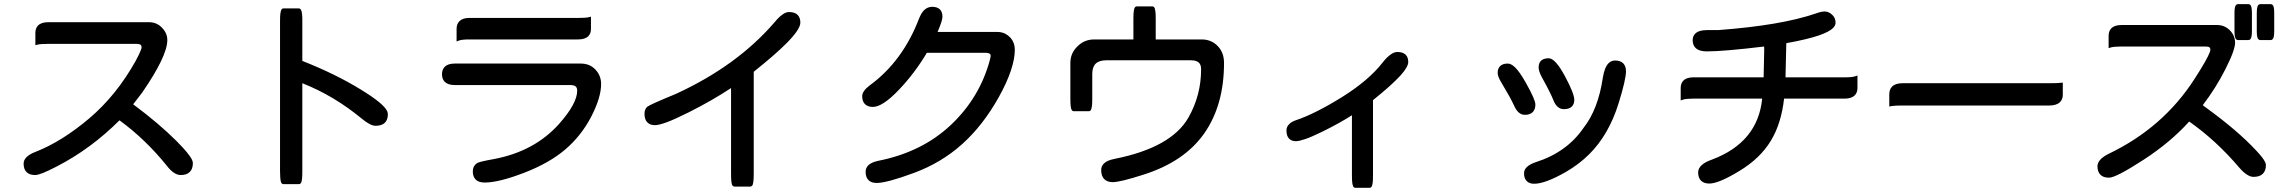

<svg xmlns="http://www.w3.org/2000/svg" viewBox="-20 -813 11040 925"><path d="M658.7 -596.2Q652.8 -601.6 637.7 -601.6H212.9Q175.8 -601.6 161.1 -598.1L150.4 -595.2V-654.3Q150.4 -677.2 163.6 -690.4Q179.2 -706.1 212.9 -706.1H697.3Q735.4 -706.1 760.7 -679.2Q786.1 -652.8 786.1 -620.1Q786.1 -543 665.5 -367.7L621.6 -310.5Q745.6 -218.3 829.6 -134.3Q892.6 -71.3 905.3 -42.5Q909.2 -33.7 909.2 -27.3Q909.2 0.5 894.3 15.4Q879.4 30.3 850.6 30.3Q817.9 30.3 783.2 -15.1Q680.2 -142.6 555.7 -233.4Q418.9 -96.7 254.9 -11.7Q210.4 11.2 185.8 20.8Q161.1 30.3 149.4 30.3Q122.1 30.3 107.9 16.1Q93.8 2 93.8 -24.4Q93.8 -59.6 151.4 -81.5Q277.8 -130.9 409.4 -242.2Q541 -353.5 633.8 -520Q644.5 -539.6 649.4 -550.3Q662.1 -577.1 662.1 -584.7Q662.1 -592.3 658.7 -596.2Z M1419.9 74.2H1345.7Q1341.3 74.2 1338.1 71.3Q1335 68.4 1333.5 63.7Q1332 59.1 1331.3 53.2Q1330.6 47.4 1330.1 41Q1329.1 28.8 1329.1 10.7V-708Q1329.1 -735.8 1330.6 -746.6Q1332 -757.3 1333.5 -761.7Q1336.4 -770 1342.3 -772Q1344.2 -772.5 1345.7 -772.5H1419.9Q1424.3 -772.5 1427.7 -769Q1435.5 -761.7 1436.5 -725.1Q1436.5 -717.3 1436.5 -708V-519.5Q1597.7 -456.1 1720.2 -380.4Q1829.6 -313.5 1845.7 -276.4Q1848.6 -269 1848.6 -261.7Q1848.6 -254.4 1847.2 -247.1Q1838.9 -207 1789.1 -207Q1764.6 -207 1723.1 -241.2Q1588.9 -352.1 1436.5 -412.1V10.7Q1436.5 38.1 1435.1 48.6Q1433.6 59.1 1432.6 62.5Q1430.7 68.4 1428.7 70.3Q1424.3 74.2 1419.9 74.2Z M2764.6 -726.6Q2801.8 -726.6 2816.4 -730L2827.1 -732.9V-673.8Q2827.1 -651.9 2814.5 -638.7Q2798.3 -623 2764.6 -623H2241.2Q2205.6 -623 2191.4 -617.7L2179.7 -613.3V-673.8Q2179.7 -697.3 2193.4 -710.9Q2209 -726.6 2241.2 -726.6ZM2122.6 -491.2Q2138.2 -506.8 2170.9 -506.8H2778.3Q2821.3 -506.8 2848.6 -477.8Q2876 -448.7 2876 -408.2Q2876 -342.8 2828.1 -250.5Q2780.3 -158.7 2703.4 -93Q2626.5 -27.3 2504.9 19.5Q2383.3 66.4 2314.5 66.4Q2286.1 66.4 2272 52.2Q2257.8 38.1 2257.8 12.7Q2257.8 -12.2 2275.9 -25.4Q2280.8 -29.8 2300.3 -34.7Q2319.8 -39.6 2360.8 -46.9Q2554.2 -83.5 2672.4 -214.8Q2760.7 -314 2760.7 -376Q2760.7 -389.2 2754.4 -395.5Q2746.6 -403.3 2727.5 -403.3H2170.9Q2138.2 -403.3 2122.6 -418.9Q2109.4 -432.1 2109.4 -455.1Q2109.4 -478 2122.6 -491.2Z M3781.2 -754.9Q3809.1 -754.9 3822.5 -741.5Q3835.9 -728 3835.9 -704.1Q3835.9 -671.4 3768.1 -603.5Q3712.9 -548.3 3611.3 -467.3V20.5Q3611.3 67.4 3605.5 79.1Q3604.5 81.1 3602.5 82.5Q3599.1 85.9 3594.7 85.9H3518.6Q3510.3 85.4 3506.8 77.1Q3504.9 71.8 3503.4 60.3Q3502 48.8 3502 20.5V-388.7Q3410.2 -328.1 3297.4 -271.5Q3230 -237.8 3191.9 -223.9Q3153.8 -210 3135.7 -210Q3111.8 -210 3099.1 -223.1Q3085 -236.8 3085 -264.6Q3085 -287.1 3098.6 -298.8Q3109.9 -308.6 3237.8 -361.3Q3531.7 -496.6 3711.9 -706.1Q3736.3 -735.8 3756.8 -747.6Q3769.5 -754.9 3781.2 -754.9Z M4520.5 -732.4Q4520.5 -713.9 4497.1 -659.2H4784.2Q4822.3 -659.2 4848.1 -630.9H4848.6Q4869.1 -606.9 4869.1 -574.2Q4869.1 -483.9 4792 -345.2Q4714.8 -207.5 4614.5 -117.9Q4514.2 -28.3 4383.3 20Q4252.4 68.4 4204.1 68.4Q4168.5 68.4 4156.2 43.5Q4150.4 31.7 4150.4 14.2Q4150.4 -3.4 4163.1 -16.6Q4178.2 -31.2 4210.4 -38.1Q4421.4 -79.6 4560.8 -210.9Q4700.2 -342.3 4749 -524.4L4752.9 -543Q4752.9 -549.3 4749.5 -552.7Q4743.7 -558.6 4727.5 -558.6H4445.3Q4387.2 -460.9 4311.5 -381.3Q4232.4 -297.9 4185.5 -297.9Q4160.6 -297.9 4147.2 -311.3Q4133.8 -324.7 4133.8 -349.6Q4133.8 -374.5 4170.4 -401.9Q4329.6 -518.1 4408.7 -726.1Q4424.3 -765.1 4449.7 -775.9Q4460 -780.3 4470.7 -780.3Q4495.1 -780.3 4508.3 -767.6Q4520.5 -754.9 4520.5 -732.4Z M5766.6 -479.5Q5766.6 -500.5 5756.3 -510.7Q5744.6 -522.5 5717.8 -522.5H5309.6Q5274.9 -522.5 5258.3 -505.9Q5242.2 -489.7 5242.2 -456.1V-338.9Q5242.2 -312.5 5240.7 -302.5Q5239.3 -292.5 5237.8 -287.8Q5236.3 -283.2 5233.4 -280.3Q5230.5 -277.3 5225.6 -277.3H5153.3Q5147 -277.3 5143.1 -283.2Q5140.1 -288.1 5138.4 -300.3Q5136.7 -312.5 5136.7 -338.9V-509.8Q5136.7 -559.6 5174.8 -593.3Q5206.5 -623 5252 -623H5440.4V-721.7Q5440.4 -747.1 5441.9 -757.3Q5443.4 -767.6 5444.8 -772Q5446.3 -776.4 5449.2 -779.3Q5452.1 -782.2 5457 -782.2H5531.2Q5536.1 -782.2 5539.1 -779.3Q5542 -776.4 5543.5 -772Q5544.9 -767.6 5546.4 -757.3Q5547.9 -747.1 5547.9 -721.7V-623H5769.5Q5815.4 -623 5846.2 -591.6Q5877 -560.1 5877 -509.8Q5877 -306.6 5781.7 -170.4Q5686 -33.7 5487.8 28.8Q5376.5 64.5 5340.8 64.5Q5314.5 64.5 5299.8 49.8Q5285.2 35.2 5285.2 5.9Q5285.2 -12.2 5297.9 -24.9Q5314 -41 5351.1 -47.9Q5624 -102.5 5706.1 -247.6Q5766.6 -355 5766.6 -479.5Z M6223.6 -132.8Q6202.6 -132.8 6190.9 -144.5Q6177.7 -157.7 6177.7 -184.6Q6177.7 -202.1 6190.9 -214.8Q6202.1 -226.6 6223.6 -233.9Q6315.4 -264.6 6445.3 -345.2Q6574.2 -425.8 6640.6 -511.2Q6650.4 -523.9 6661.1 -534.7Q6689 -562.5 6711.9 -562.5Q6747.6 -562.5 6759.3 -539.1Q6764.6 -528.3 6764.6 -514.6Q6764.6 -490.7 6727.5 -449.7Q6685.5 -403.3 6594.7 -330.6V31.2Q6594.7 56.6 6593.3 66.9Q6591.8 77.1 6590.3 81.5Q6588.9 85.9 6585.9 88.9Q6583 91.8 6578.1 91.8H6509.8Q6504.9 91.8 6501.5 88.4Q6497.1 83.5 6495.1 70.1Q6493.2 56.6 6493.2 31.2V-257.8Q6433.1 -219.2 6350.6 -178.7Q6298.8 -153.3 6268.8 -143.1Q6238.8 -132.8 6223.6 -132.8Z M7760.7 -521.5Q7786.6 -521.5 7800 -508.1Q7813.5 -494.6 7813.5 -469.7Q7813.5 -430.2 7778.3 -316.4Q7731.4 -165 7637.2 -70.8Q7586.9 -20.5 7521 17.1Q7423.3 72.3 7371.1 72.3Q7348.1 72.3 7335.2 59.3Q7322.3 46.4 7322.3 21.5Q7322.3 5.4 7335.7 -8.1Q7349.1 -21.5 7378.9 -31.7Q7528.8 -79.6 7608.9 -196.8Q7679.2 -285.6 7702.1 -439Q7710 -488.8 7729.5 -508.3Q7742.7 -521.5 7760.7 -521.5ZM7441.4 -532.2Q7473.1 -532.2 7519.5 -445.8Q7564.5 -361.8 7564.5 -332Q7564.5 -311.5 7552.7 -299.8Q7540 -287.1 7514.6 -287.1Q7495.6 -287.1 7481.9 -300.8Q7471.7 -311 7464.8 -328.1Q7451.2 -363.3 7408.2 -440.9Q7392.6 -470.2 7392.6 -488.3Q7392.6 -514.6 7411.1 -525.4Q7422.4 -532.2 7441.4 -532.2ZM7244.1 -506.8Q7260.7 -506.8 7280.3 -487.3Q7301.8 -465.8 7328.4 -418.9Q7355 -372.1 7366 -346.4Q7377 -320.8 7377 -309.6Q7377 -285.6 7364 -272.7Q7351.1 -259.8 7326.2 -259.8Q7293.9 -259.8 7274.4 -304.2Q7256.8 -342.8 7212.4 -416.5Q7195.3 -444.8 7195.3 -461.9Q7195.3 -482.9 7207 -494.1Q7219.2 -506.8 7244.1 -506.8Z M8769.5 -757.8Q8791 -757.8 8808.1 -740.7Q8823.2 -725.6 8823.2 -704.1Q8823.2 -690.4 8811 -677.7Q8792.5 -659.7 8743.7 -642.6Q8686.5 -623 8585.9 -605L8582 -440.4H8867.2Q8902.8 -440.4 8917 -445.3L8928.7 -449.2V-389.2Q8928.7 -366.7 8915.5 -353.5Q8899.9 -337.9 8867.2 -337.9H8575.2Q8561.5 -217.3 8511.7 -135.3Q8460.4 -50.3 8360.4 10.3Q8260.3 71.3 8214.8 71.3Q8189 71.3 8175 57.4Q8161.1 43.5 8161.1 17.6Q8161.1 -21 8228.5 -44.4Q8448.7 -127.4 8469.7 -337.9H8137.7Q8103 -337.9 8088.9 -333L8077.1 -329.1V-389.2Q8077.1 -412.1 8090.3 -424.8Q8105.5 -440.4 8137.7 -440.4H8476.6L8479.5 -572.3L8479 -588.9Q8284.7 -565.4 8202.1 -565.4Q8165.5 -565.4 8148.4 -582.5Q8134.8 -596.2 8134.8 -619.1Q8134.8 -638.7 8147 -650.9Q8164.1 -668 8203.1 -668H8257.3Q8559.1 -690.4 8726.6 -747.6Q8745.6 -754.4 8754.9 -756.1Q8764.2 -757.8 8769.5 -757.8Z M9852.5 -412.1Q9893.1 -412.1 9908.2 -414.1L9918 -415V-357.4Q9918 -334.5 9904.8 -321.3Q9888.2 -304.7 9852.5 -304.7H9146.5Q9107.4 -304.7 9092.3 -301.8L9082 -299.8V-358.4Q9082 -382.3 9095.7 -396Q9111.8 -412.1 9146.5 -412.1Z M10745.1 -749Q10745.1 -765.6 10746.8 -775.4Q10748.5 -785.2 10752.7 -789.1Q10756.8 -793 10761.7 -793H10812.5Q10817.4 -793 10821.8 -789.1Q10829.1 -781.2 10829.1 -749V-664.1Q10829.1 -647.5 10827.1 -637.7Q10824.7 -624.5 10817.4 -621.1Q10814.9 -620.1 10812.5 -620.1H10761.7Q10756.8 -620.1 10752.4 -624Q10745.1 -631.8 10745.1 -664.1ZM10852.5 -749Q10852.5 -763.7 10853.3 -768.8Q10854 -773.9 10854.5 -775.4Q10856 -785.2 10860.1 -789.1Q10864.3 -793 10869.1 -793H10919.9Q10924.8 -793 10929 -789.1Q10933.1 -785.2 10934.8 -775.4Q10936.5 -765.6 10936.5 -749V-664.1Q10936.5 -647.5 10934.6 -637.7Q10932.1 -624.5 10924.8 -621.1Q10922.4 -620.1 10919.9 -620.1H10869.1Q10864.3 -620.1 10860.1 -624Q10856 -627.9 10854.2 -637.7Q10852.5 -647.5 10852.5 -664.1ZM10140.6 43Q10113.3 43 10099.1 28.8Q10085 14.6 10085 -11.7Q10085 -45.4 10139.6 -72.3Q10400.4 -197.3 10551.3 -430.7Q10614.3 -528.3 10626.5 -562.5Q10628.9 -569.8 10628.9 -573.7Q10628.9 -580.6 10625.5 -584Q10620.6 -588.9 10607.4 -588.9H10200.2Q10164.6 -588.9 10149.9 -584.5L10138.7 -581.1V-640.6Q10138.7 -663.6 10151.9 -676.8Q10167.5 -692.4 10200.2 -692.4H10662.1Q10697.3 -692.4 10722.7 -667Q10748 -641.6 10748 -606.4Q10748 -590.8 10737.3 -560.3Q10726.6 -529.8 10700.7 -478.5Q10655.8 -389.6 10592.3 -306.2L10609.9 -293Q10759.8 -184.1 10848.6 -88.9Q10884.3 -51.3 10893.1 -31.2Q10896.5 -23.4 10896.5 -17.6Q10896.5 9.3 10881.6 24.2Q10866.7 39.1 10836.9 39.1Q10823.7 39.1 10810.1 31.2Q10790.5 20.5 10768.6 -4.9Q10657.7 -135.7 10526.9 -227.5Q10436.5 -127.4 10308.1 -43.9Q10174.3 43 10140.6 43Z"/></svg>

Font: YuPearl-SemiBold
Style: SemiBold
Weight: 600
Designer: Max Yao
Foundry: Max-Everyday
Version: Version 1.011; ttfautohint (v1.8.3)